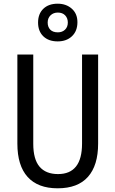

<svg xmlns="http://www.w3.org/2000/svg" viewBox="-20 -1009 625 1039"><path d="M511 -232Q511 -114 456 -52Q401 10 292 10Q185 10 129.5 -51.5Q74 -113 74 -232V-714H160V-231Q160 -147 194 -107Q228 -67 294 -67Q424 -67 424 -232V-714H511ZM292 -785Q243 -785 214.5 -812.5Q186 -840 186 -887Q186 -934 214.5 -961.5Q243 -989 292 -989Q338 -989 368.5 -962Q399 -935 399 -889Q399 -841 369.5 -813Q340 -785 292 -785ZM293 -834Q317 -834 332 -848.5Q347 -863 347 -887Q347 -911 332.5 -926Q318 -941 293 -941Q269 -941 253.5 -926Q238 -911 238 -887Q238 -863 252 -848.5Q266 -834 293 -834Z"/></svg>

Font: Noto Sans Malayalam Condensed
Style: Regular
Weight: 400
Width: 3
Designer: Jelle Bosma - Monotype Design Team
Foundry: Monotype Imaging Inc.
Version: Version 2.104; ttfautohint (v1.8.4.7-5d5b)